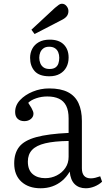

<svg xmlns="http://www.w3.org/2000/svg" viewBox="-20 -993 566 1027"><path d="M197 14Q133 14 94.5 -21Q56 -56 56 -119Q56 -174 83 -208Q110 -242 174 -259.5Q238 -277 347 -282V-359Q347 -401 334 -427Q321 -453 295.5 -465Q270 -477 233 -477Q202 -477 174 -467.5Q146 -458 131 -443Q142 -427 148 -416Q154 -405 156.5 -398Q159 -391 159 -385Q159 -368 145 -356.5Q131 -345 110 -345Q88 -345 74.5 -357.5Q61 -370 61 -394Q61 -430 87.5 -458Q114 -486 155.5 -503Q197 -520 243 -520Q305 -520 343.5 -500Q382 -480 400 -441Q418 -402 418 -346V-93Q418 -66 430 -52.5Q442 -39 466 -39Q477 -39 489.5 -42Q502 -45 516 -50L526 -21Q509 -5 485.5 4.5Q462 14 439 14Q402 14 379.5 -8Q357 -30 353 -75Q335 -45 311.5 -25.5Q288 -6 259.5 4Q231 14 197 14ZM222 -40Q255 -40 283.5 -54.5Q312 -69 329.5 -94.5Q347 -120 347 -154V-239Q270 -238 222 -226.5Q174 -215 151.5 -191Q129 -167 129 -129Q129 -84 154.5 -62Q180 -40 222 -40ZM244 -585Q190 -585 165.5 -612.5Q141 -640 141 -684Q141 -710 152.5 -732Q164 -754 187.5 -767.5Q211 -781 246 -781Q295 -781 321 -755Q347 -729 347 -685Q347 -656 335 -633.5Q323 -611 300 -598Q277 -585 244 -585ZM245 -624Q265 -624 276.5 -632Q288 -640 292.5 -654Q297 -668 297 -684Q297 -700 291.5 -713.5Q286 -727 274 -735Q262 -743 243 -743Q224 -743 212.5 -734.5Q201 -726 195.5 -713Q190 -700 190 -684Q190 -669 195.5 -655Q201 -641 213 -632.5Q225 -624 245 -624ZM165 -811 148 -834 274 -951Q287 -962 295 -967.5Q303 -973 311 -973Q326 -973 336 -960.5Q346 -948 346 -934Q346 -917 336.5 -905.5Q327 -894 308 -885Z"/></svg>

Font: Literata 18pt Light
Style: Regular
Weight: 300
Designer: Latin by Veronika Burian and Jose Scaglione. Greek by Irene Vlachou. Cyrillic by Vera Evstafieva.
Foundry: TypeTogether
Version: Version 3.103;gftools[0.9.29]